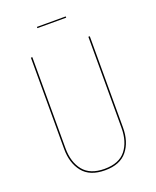

<svg xmlns="http://www.w3.org/2000/svg" viewBox="-152 -910 821 1008"><g transform="rotate(-20 258.5 -406.0)"><path d="M423 -170Q423 -91 383 -41Q343 9 259 9Q174 9 134 -41Q94 -91 94 -170V-680H102V-171Q102 -94 140 -46.5Q178 1 259 1Q340 1 377.5 -46.5Q415 -94 415 -171V-680H423ZM179 -814V-821H340V-814Z"/></g></svg>

Font: Fira Sans Compressed Eight
Style: Regular
Weight: 100
Width: 1
Designer: bBox Type GmbH & Carrois Corporate GbR & Edenspiekermann AG
Foundry: bBox Type GmbH & Carrois Corporate GbR & Edenspiekermann AG
Version: Version 4.301